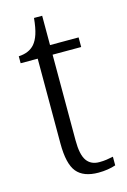

<svg xmlns="http://www.w3.org/2000/svg" viewBox="-106 -710 512 772"><g transform="rotate(-15 150.0 -324.0)"><path d="M206 10Q144 10 116 -24Q88 -58 88 -143V-496H17V-525Q60 -527 83 -553Q96 -568 104 -592.5Q112 -617 116 -658H150V-536H269V-496H150V-139Q150 -80 167.5 -55Q185 -30 220 -30Q237 -30 250 -32Q263 -34 278 -37V-1Q264 4 245 7Q226 10 206 10Z"/></g></svg>

Font: Noto Serif SemiCondensed Light
Style: Regular
Weight: 300
Width: 4
Designer: Monotype Design Team
Foundry: Monotype Imaging Inc.
Version: Version 2.013